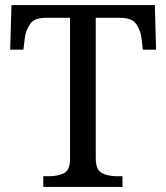

<svg xmlns="http://www.w3.org/2000/svg" viewBox="-20 -734 653 754"><path d="M150 0V-42H173Q206 -42 230.5 -53.5Q255 -65 255 -109V-664H159Q115 -664 98 -639.5Q81 -615 77 -582L72 -539H20L25 -714H588L593 -539H541L536 -582Q532 -615 515 -639.5Q498 -664 453 -664H356V-114Q356 -67 380 -54.5Q404 -42 438 -42H461V0Z"/></svg>

Font: Noto Serif Vithkuqi
Style: Regular
Weight: 400
Version: Version 1.005